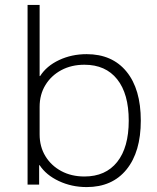

<svg xmlns="http://www.w3.org/2000/svg" viewBox="-20 -750 638 780"><path d="M332 10Q271 10 219 -14.5Q167 -39 141 -79H139V0H92V-730H141V-441H143Q169 -482 220 -506Q271 -530 332 -530Q436 -530 494 -459Q552 -388 552 -260Q552 -133 494 -61.5Q436 10 332 10ZM323 -33Q409 -33 456 -92Q503 -151 503 -260Q503 -369 456 -428Q409 -487 323 -487Q270 -487 229 -465Q188 -443 164.5 -404.5Q141 -366 141 -316V-204Q141 -154 164.5 -115.5Q188 -77 229 -55Q270 -33 323 -33Z"/></svg>

Font: M PLUS 2 Light
Style: Regular
Weight: 300
Designer: Coji Morishita
Foundry: UNDERFOREST DESIGN
Version: Version 1.001